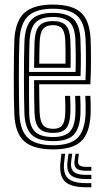

<svg xmlns="http://www.w3.org/2000/svg" viewBox="-20 -628 442 818"><path d="M206.8 8.5Q122.2 8.5 83.5 -25.9Q44.8 -60.2 41 -141Q39.8 -169 39.2 -210.5Q38.8 -252 38.8 -298Q38.8 -344 39.4 -386Q40 -428 41 -457Q45.5 -539 84.5 -573.8Q123.5 -608.5 205.5 -608.5Q286.8 -608.5 324.5 -574.8Q362.2 -541 366 -461Q367.5 -427 367.6 -375.5Q367.8 -324 365 -269H146.8Q147 -235.5 147.5 -203.4Q148 -171.2 148.8 -149.2Q150.5 -111.8 163.4 -95.5Q176.2 -79.2 206.8 -79.2Q233.5 -79.2 245 -94Q256.5 -108.8 258 -146.2Q259.2 -172.2 257 -219.5H278.8Q281 -172.5 279.8 -145.2Q277.8 -99.2 261.1 -80.5Q244.5 -61.8 206.8 -61.8Q165.2 -61.8 147 -81.1Q128.8 -100.5 127 -147Q126 -171.8 125.6 -210.8Q125.2 -249.8 125.2 -286.5H344.2Q346.2 -334.2 346.1 -381.1Q346 -428 344.5 -460Q341.2 -532 308 -561.4Q274.8 -590.8 205.5 -590.8Q133.2 -590.8 100 -559.5Q66.8 -528.2 62.8 -455.8Q61.5 -425.8 60.9 -383.5Q60.2 -341.2 60.4 -296Q60.5 -250.8 61 -210.2Q61.5 -169.8 62.5 -143Q66 -71.2 99.1 -40.2Q132.2 -9.2 206.8 -9.2Q278 -9.2 309.5 -39.6Q341 -70 344.5 -142Q345.2 -158.5 344.9 -179Q344.5 -199.5 343.5 -219.5H365Q366 -201.2 366.4 -180.1Q366.8 -159 366 -141.2Q362.2 -60.5 325.6 -26Q289 8.5 206.8 8.5ZM206.8 -26.8Q144.2 -26.8 115.8 -53.2Q87.2 -79.8 84 -143.8Q83 -171.5 82.5 -212.8Q82 -254 82 -299.2Q82 -344.5 82.5 -385.6Q83 -426.8 84.2 -454.2Q87.8 -519 116.1 -546.1Q144.5 -573.2 205.5 -573.2Q263.5 -573.2 291.8 -548Q320 -522.8 322.8 -459.5Q324 -433.8 324.4 -392.6Q324.8 -351.5 323.2 -304H103.8Q103.5 -257 103.6 -220.5Q103.8 -184 104.5 -145.5Q105.2 -91 128.5 -67.6Q151.8 -44.2 206.8 -44.2Q253.2 -44.2 275.9 -65.5Q298.5 -86.8 301.2 -143.2Q302.5 -173.8 300.2 -219.5H321.8Q322.8 -199.2 323.1 -179.6Q323.5 -160 322.8 -142.8Q319.8 -79.5 293.4 -53.1Q267 -26.8 206.8 -26.8ZM103.8 -321.5H302Q303 -363.2 302.6 -399.5Q302.2 -435.8 301.2 -459Q298.8 -514.8 274.8 -535.2Q250.8 -555.8 205.5 -555.8Q155.8 -555.8 132.2 -532.6Q108.8 -509.5 105.8 -453Q105 -435 104.5 -398.4Q104 -361.8 103.8 -321.5ZM125.2 -339.2Q125.5 -365.8 126 -396.4Q126.5 -427 127.2 -451.8Q129.8 -499 147.9 -518.6Q166 -538.2 205.5 -538.2Q244 -538.2 260.9 -519.5Q277.8 -500.8 279.8 -457Q280.5 -440.2 281 -408.1Q281.5 -376 280.5 -339.2ZM147.2 -356.8H259Q259.5 -387.2 259.1 -415.1Q258.8 -443 258 -456.2Q256.5 -491.5 244.4 -506.1Q232.2 -520.8 205.5 -520.8Q176.8 -520.8 163.8 -505Q150.8 -489.2 149 -450.8Q148.2 -431.2 147.9 -408.2Q147.5 -385.2 147.2 -356.8ZM257.5 27 253.5 61.2Q247.5 110 269.1 131.1Q290.8 152.2 346.5 152.2H369.2V169.8H346.5Q281.2 169.8 256.1 144.6Q231 119.5 237.8 61.2L241.8 27ZM316 27 312.8 54.5Q311 69.8 318.6 76.2Q326.2 82.8 346.5 82.8H369.2V99.5H346.5Q316.5 99.5 305.2 89Q294 78.5 297.8 54.5L301.8 27ZM287.5 27 283.5 58Q279 89.8 293.6 103.4Q308.2 117 346.5 117H369.2V134.8H346.5Q298.8 134.8 280.5 116.9Q262.2 99 267.8 58L271.8 27Z"/></svg>

Font: Big Shoulders Inline Display
Style: Bold
Weight: 700
Designer: Patric King
Foundry: XO Type Co
Version: Version 1.000